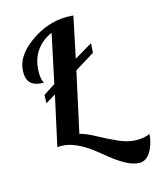

<svg xmlns="http://www.w3.org/2000/svg" viewBox="-140 -840 992 1189"><g transform="rotate(-15 355.5 -245.0)"><path d="M54 -480Q54 -578 166 -659Q278 -740 405 -740Q419 -740 445 -738L390 -475L506 -544L502 -483L375 -405L291 -20Q331 -11 391 22Q451 55 511.5 82Q572 109 627 109Q672 109 711 93Q703 165 675 207.5Q647 250 607 250Q568 250 523.5 226.5Q479 203 438 170L354 103Q311 70 260.5 46.5Q210 23 161 23Q146 23 138 24L208 -295L143 -256L145 -309L221 -358L287 -669Q221 -641 184 -585.5Q147 -530 147 -451Q147 -428 150 -413.5Q153 -399 157 -392Q161 -385 161 -383Q107 -383 80.5 -405.5Q54 -428 54 -480Z"/></g></svg>

Font: Lobster Two
Style: Bold Italic
Weight: 700
Designer: Pablo Impallari
Foundry: Pablo Impallari. www.impallari.com
Version: Version 1.006